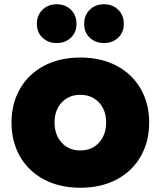

<svg xmlns="http://www.w3.org/2000/svg" viewBox="-20 -828 754 901"><path d="M34 -253Q34 -342 74 -411.5Q114 -481 187 -519.5Q260 -558 357 -558Q454 -558 527 -519.5Q600 -481 640 -411.5Q680 -342 680 -253Q680 -163 640 -93.5Q600 -24 527 14.5Q454 53 357 53Q260 53 187 14.5Q114 -24 74 -93.5Q34 -163 34 -253ZM357 -122Q411 -122 444.5 -158.5Q478 -195 478 -253Q478 -311 444.5 -347Q411 -383 357 -383Q303 -383 269.5 -347Q236 -311 236 -253Q236 -195 269.5 -158.5Q303 -122 357 -122ZM153 -716Q153 -757 179.5 -782.5Q206 -808 246 -808Q286 -808 312.5 -782.5Q339 -757 339 -716Q339 -676 312.5 -651Q286 -626 246 -626Q206 -626 179.5 -651Q153 -676 153 -716ZM375 -716Q375 -757 401.5 -782.5Q428 -808 468 -808Q508 -808 534.5 -782.5Q561 -757 561 -716Q561 -676 534.5 -651Q508 -626 468 -626Q428 -626 401.5 -651Q375 -676 375 -716Z"/></svg>

Font: LINE Seed JP_TTF ExtraBold
Style: Regular
Weight: 800
Designer: LY Corporation & Fontrix & Fontworks
Version: Version 1.015